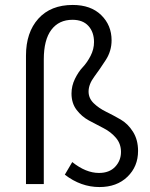

<svg xmlns="http://www.w3.org/2000/svg" viewBox="-20 -744 607 776"><path d="M382 12Q307 12 242 -38L272 -89Q327 -45 380 -45Q422 -45 445.5 -70Q469 -95 469 -130Q469 -163 448.5 -187Q428 -211 398.5 -226Q369 -241 339.5 -257Q310 -273 289.5 -300Q269 -327 269 -366Q269 -397 283 -425.5Q297 -454 314.5 -472.5Q332 -491 346 -518Q360 -545 360 -574Q360 -614 337.5 -639Q315 -664 273 -664Q218 -664 187.5 -623.5Q157 -583 157 -504V0H85V-519Q85 -613 135 -668.5Q185 -724 274 -724Q347 -724 389 -683Q431 -642 431 -581Q431 -538 407.5 -501.5Q384 -465 361 -434Q338 -403 338 -374Q338 -347 358.5 -327Q379 -307 408.5 -292.5Q438 -278 467.5 -261Q497 -244 517.5 -211.5Q538 -179 538 -134Q538 -71 495 -29.5Q452 12 382 12Z"/></svg>

Font: Assistant
Style: Regular
Weight: 400
Designer: Hebrew By Ben Nathan, Latin by Paul Hunt
Version: Version 2.001;PS 002.001;hotconv 1.0.88;makeotf.lib2.5.64775